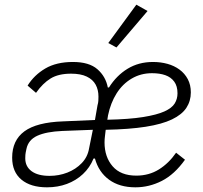

<svg xmlns="http://www.w3.org/2000/svg" viewBox="-20 -789 867 821"><path d="M192 -37Q232 -37 268 -51Q304 -65 329.5 -91.5Q355 -118 361 -155L377 -234L246 -229Q178 -226 139.5 -208.5Q101 -191 93 -152Q89 -134 88.5 -126.5Q88 -119 88 -112Q88 -77 115 -57Q142 -37 192 -37ZM630 -476Q582 -476 543 -453Q504 -430 478.5 -389.5Q453 -349 442 -296L439 -277Q533 -279 592 -288.5Q651 -298 683 -312.5Q715 -327 727 -346.5Q739 -366 739 -390Q739 -421 725 -440Q711 -459 687 -467.5Q663 -476 630 -476ZM181 12Q111 12 71.5 -21Q32 -54 32 -115Q32 -189 84.5 -227.5Q137 -266 249 -270L386 -276L397 -339Q400 -349 400.5 -358Q401 -367 401 -376Q401 -405 389 -427Q377 -449 351 -461.5Q325 -474 284 -474Q230 -474 196.5 -453.5Q163 -433 134 -392L98 -423Q126 -468 173.5 -496Q221 -524 292 -524Q361 -524 396.5 -493Q432 -462 441 -415H446Q478 -466 525.5 -495Q573 -524 634 -524Q667 -524 696 -516Q725 -508 747.5 -491.5Q770 -475 783 -450.5Q796 -426 796 -394Q796 -357 777 -328Q758 -299 715.5 -278.5Q673 -258 603 -247Q533 -236 432 -234Q431 -223 429 -208.5Q427 -194 427 -180Q427 -118 461.5 -78Q496 -38 563 -38Q617 -38 659.5 -64.5Q702 -91 733 -136L771 -106Q726 -43 672 -15.5Q618 12 559 12Q491 12 446.5 -20.5Q402 -53 386 -111H380Q364 -72 334.5 -44.5Q305 -17 266 -2.5Q227 12 181 12ZM611 -742 478 -586 443 -605 563 -769Z"/></svg>

Font: IBM Plex Sans Light
Style: Italic
Weight: 300
Italic angle: -11.31°
Designer: Mike Abbink, Paul van der Laan, Pieter van Rosmalen
Foundry: Bold Monday
Version: Version 3.201